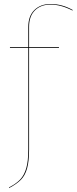

<svg xmlns="http://www.w3.org/2000/svg" viewBox="-20 -753 385 964"><path d="M126 -618V-517H276V-513H126V-2Q126 57 116 92.5Q106 128 85 149.5Q64 171 26 191L25 188Q62 169 82 147.5Q102 126 112 91Q122 56 122 -2V-513H30V-517H122V-618Q122 -673 153 -703Q184 -733 234 -733Q292 -733 345 -703L344 -700Q286 -730 234 -730Q185 -730 155.5 -701Q126 -672 126 -618Z"/></svg>

Font: FiraGO Four
Style: Regular
Weight: 100
Designer: bBox Type
Foundry: bBox Type GmbH
Version: Version 1.001